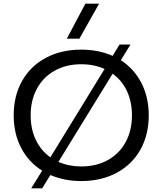

<svg xmlns="http://www.w3.org/2000/svg" viewBox="-20 -982 890 1052"><path d="M256 -23 211 50H151L211 -47Q137 -93 96 -171.5Q55 -250 55 -350Q55 -457 101 -538.5Q147 -620 231 -665Q315 -710 425 -710Q520 -710 597 -676L635 -738H695L642 -652Q715 -605 755 -527Q795 -449 795 -350Q795 -243 749 -161.5Q703 -80 619 -35Q535 10 425 10Q333 10 256 -23ZM703 -350Q703 -424 675.5 -483Q648 -542 597 -578L300 -95Q358 -70 425 -70Q508 -70 571 -105Q634 -140 668.5 -203.5Q703 -267 703 -350ZM256 -120 553 -604Q496 -630 425 -630Q343 -630 280 -595Q217 -560 182.5 -496.5Q148 -433 148 -350Q148 -275 176 -216Q204 -157 256 -120ZM448 -962H523L415 -770H346Z"/></svg>

Font: Goli
Style: Regular
Weight: 400
Designer: jaikishan Patel
Foundry: MagicType
Version: Version 1.000